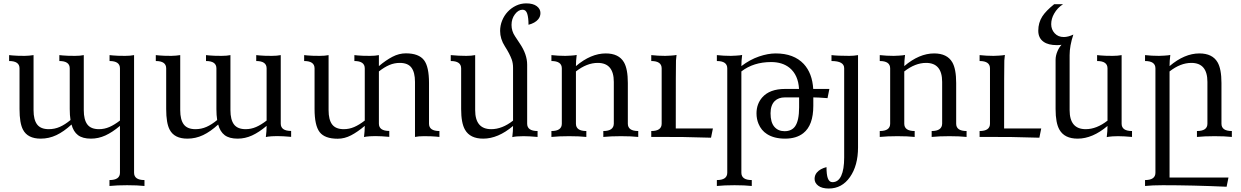

<svg xmlns="http://www.w3.org/2000/svg" viewBox="-20 -791 7168 1109"><path d="M814.5 283.2Q773.9 278.8 714.4 278.8Q655.3 278.8 612.3 283.2V249Q672.9 249 672.9 206.5V-64Q628.9 -26.9 588.6 -8.5Q548.3 9.8 505.4 9.8Q457 9.8 430.4 -10.5Q403.8 -30.8 393.1 -71.8Q348.6 -30.8 305.7 -10.5Q262.7 9.8 215.3 9.8Q139.6 9.8 112.8 -42Q92.8 -79.6 92.8 -161.1V-396Q92.8 -438.5 32.7 -438.5V-472.7L52.7 -470.7Q76.2 -468.3 122.6 -468.3Q136.7 -468.3 148.9 -469.7Q168 -471.7 173.8 -472.7V-154.8Q173.8 -99.6 194.3 -72.3Q214.8 -44.9 261.7 -44.9Q295.4 -44.9 325.4 -58.1Q355.5 -71.3 387.2 -97.7Q382.8 -125.5 382.8 -161.1V-396Q382.8 -438.5 322.8 -438.5V-472.7L342.8 -470.7Q366.2 -468.3 412.6 -468.3Q443.8 -468.3 463.9 -472.7V-154.8Q463.9 -99.6 484.4 -72.3Q504.9 -44.9 551.8 -44.9Q583 -44.9 611.8 -57.4Q640.6 -69.8 672.9 -94.7V-396Q672.9 -438.5 612.8 -438.5V-472.7L632.8 -470.7Q656.2 -468.3 702.6 -468.3Q733.4 -468.3 754.4 -472.7V206.5Q754.4 249 814.5 249Z M1352.5 9.8Q1304.2 9.8 1277.6 -10.5Q1251 -30.8 1240.2 -71.8Q1195.8 -30.8 1152.8 -10.5Q1109.9 9.8 1062.5 9.8Q986.8 9.8 960 -42Q939.9 -79.6 939.9 -161.1V-396Q939.9 -438.5 879.9 -438.5V-472.7L899.9 -470.7Q923.3 -468.3 969.7 -468.3Q983.9 -468.3 996.1 -469.7Q1015.1 -471.7 1021 -472.7V-154.8Q1021 -99.6 1041.5 -72.3Q1062 -44.9 1108.9 -44.9Q1142.6 -44.9 1172.6 -58.1Q1202.6 -71.3 1234.4 -97.7Q1230 -125.5 1230 -161.1V-396Q1230 -438.5 1169.9 -438.5V-472.7L1189.9 -470.7Q1213.4 -468.3 1259.8 -468.3Q1291 -468.3 1311 -472.7V-154.8Q1311 -99.6 1331.5 -72.3Q1352.1 -44.9 1398.9 -44.9Q1430.2 -44.9 1459 -57.4Q1487.8 -69.8 1520 -94.7V-396Q1520 -438.5 1460 -438.5V-472.7L1480 -470.7Q1503.4 -468.3 1549.8 -468.3Q1580.6 -468.3 1601.6 -472.7V-77.1Q1601.6 -34.7 1661.6 -34.7V-0.5Q1613.3 -4.9 1581.1 -4.9Q1565.9 -4.9 1549.8 -3.9Q1524.9 -2 1515.6 0.5Q1520 -34.7 1520 -64Q1476.1 -26.9 1435.8 -8.5Q1395.5 9.8 1352.5 9.8Z M1930.7 10.3Q1855.5 10.3 1826.2 -28.1Q1796.9 -66.4 1796.9 -161.1V-396Q1796.9 -438.5 1736.8 -438.5V-472.7L1756.8 -470.7Q1780.3 -468.3 1826.7 -468.3Q1857.9 -468.3 1877.9 -472.7V-154.8Q1877.9 -99.6 1898.4 -72.3Q1918.9 -44.9 1965.8 -44.9Q1997.1 -44.9 2025.9 -57.4Q2054.7 -69.8 2086.9 -94.7V-396Q2086.9 -438.5 2026.9 -438.5V-472.7L2046.9 -470.7Q2070.3 -468.3 2116.7 -468.3Q2147.5 -468.3 2168.5 -472.7V-409.2Q2209 -443.4 2246.8 -463.1Q2284.7 -482.9 2324.2 -482.9Q2398.9 -482.9 2429.2 -443.4Q2458 -405.8 2458 -311.5V-76.7Q2458 -34.2 2518.1 -34.2V0L2498 -2Q2473.6 -4.4 2428.2 -4.4Q2397 -4.4 2377 0V-317.9Q2377 -373 2356.4 -400.4Q2335.9 -427.7 2289.1 -427.7Q2257.8 -427.7 2229 -415.5Q2200.2 -403.3 2168.5 -378.4V-77.1Q2168.5 -34.7 2228.5 -34.7V-0.5Q2180.2 -4.9 2147.9 -4.9Q2132.8 -4.9 2116.7 -3.9Q2091.8 -2 2082.5 0.5Q2086.9 -34.7 2086.9 -64Q2045.9 -29.3 2008.1 -9.5Q1970.2 10.3 1930.7 10.3Z M2771 9.8Q2695.3 9.8 2666 -41.5Q2643.6 -80.1 2643.6 -161.1V-396Q2643.6 -438.5 2583.5 -438.5V-472.7Q2627.9 -468.3 2673.3 -468.3Q2702.6 -468.3 2724.6 -472.7V-154.8Q2724.6 -44.9 2817.4 -44.9Q2880.4 -44.9 2943.4 -94.2V-399.9Q2943.4 -425.3 2936 -446.8Q2923.8 -480.5 2896.2 -523.4Q2868.7 -566.4 2868.7 -612.3Q2868.7 -643.6 2880.4 -672.4Q2892.1 -701.2 2912.6 -723.1Q2933.1 -745.1 2960.7 -758.3Q2988.3 -771.5 3019.5 -771.5Q3059.1 -771.5 3080.3 -755.4Q3101.6 -739.3 3101.6 -715.8Q3101.6 -694.8 3088.4 -679.2Q3070.3 -657.7 3032.7 -647.9Q3032.7 -688 3025.4 -711.4Q3018.1 -734.9 2998.5 -734.9Q2974.1 -734.9 2954.3 -708.7Q2934.6 -682.6 2934.6 -647Q2934.6 -611.3 2955.1 -581.1Q2969.2 -559.1 2981.9 -540.5Q3024.9 -477.5 3024.9 -417.5V-76.7Q3024.9 -34.2 3085 -34.2V0Q3036.6 -4.4 3004.4 -4.4Q2960.4 -4.4 2939 1Q2943.4 -34.2 2943.4 -63.5Q2856.9 9.8 2771 9.8Z M3666.5 0Q3626 -4.4 3566.9 -4.4Q3507.8 -4.4 3464.8 0V-34.2Q3524.4 -34.2 3525.4 -76.7V-317.9Q3525.4 -427.7 3432.6 -427.7Q3369.6 -427.7 3306.6 -378.4V-76.7Q3306.6 -34.2 3366.7 -34.2V0Q3326.2 -4.4 3267.1 -4.4Q3208 -4.4 3165 0V-34.2Q3225.1 -34.2 3225.1 -76.7V-396Q3225.1 -438.5 3165 -438.5V-472.7Q3203.6 -468.3 3245.6 -468.3Q3260.7 -468.3 3276.9 -469.7Q3301.8 -471.2 3311 -473.6Q3306.6 -438.5 3306.6 -409.2Q3393.1 -482.4 3479 -482.4Q3554.2 -482.4 3584 -431.2Q3606.4 -392.6 3606.4 -311.5V-76.7Q3606.4 -34.2 3666.5 -34.2Z M4086.9 4.4Q3945.8 0.5 3916.3 0.2Q3886.7 0 3741.7 0V-34.2Q3801.8 -34.2 3801.8 -76.7V-396Q3801.8 -438.5 3741.7 -438.5V-472.7Q3780.3 -468.3 3822.3 -468.3Q3837.4 -468.3 3853.5 -469.7Q3878.4 -471.2 3887.7 -473.6Q3885.7 -458 3884.5 -441.4Q3883.3 -424.8 3883.3 -48.8H4097.7Z M4322.3 283.2Q4281.7 278.8 4222.7 278.8Q4163.6 278.8 4120.6 283.2V249Q4180.7 249 4180.7 206.5V-396Q4180.7 -438.5 4120.6 -438.5V-472.7Q4159.2 -468.3 4201.2 -468.3Q4216.3 -468.3 4232.4 -469.7Q4257.3 -471.2 4266.6 -473.6Q4262.2 -438.5 4262.2 -409.2Q4312.5 -447.3 4364.3 -464.8Q4416 -482.4 4460.4 -482.4Q4565.4 -482.4 4622.6 -421.4Q4671.9 -367.7 4677.2 -277.3H4770.5L4759.8 -224.1Q4702.6 -228.5 4677.7 -228.5V-179.7Q4677.7 -67.4 4620.1 -22Q4580.1 9.8 4514.6 9.8Q4451.2 9.8 4410.2 -16.6Q4377 -37.6 4361.3 -75.7Q4349.6 -103.5 4349.6 -136.2Q4349.6 -190.4 4382.8 -228.5Q4425.8 -277.3 4514.6 -277.3H4595.2Q4590.8 -357.4 4541 -398.9Q4499.5 -432.6 4434.1 -432.6Q4332.5 -432.6 4262.2 -378.4V206.5Q4262.2 249 4322.3 249ZM4511.7 -33.2Q4552.2 -33.2 4572.3 -61Q4595.7 -93.8 4595.7 -170.9V-228.5H4514.2Q4476.6 -228.5 4455.1 -207.5Q4430.7 -183.6 4430.7 -136.2Q4430.7 -84.5 4452.6 -58.8Q4474.6 -33.2 4511.7 -33.2Z M4767.1 297.9Q4727.5 297.9 4706.3 281.7Q4685.1 265.6 4685.1 242.2Q4685.1 221.2 4698.2 205.6Q4716.8 183.6 4753.9 174.3Q4753.9 216.8 4761.2 237.8Q4769.5 261.2 4788.1 261.2Q4821.8 261.2 4838.9 224.4Q4856 187.5 4856 119.1V-397Q4856 -438.5 4782.7 -438.5V-472.7Q4817.9 -468.3 4885.7 -468.3Q4912.1 -468.3 4936 -472.7V60.5Q4936 165 4889.6 231.4Q4843.3 297.9 4767.1 297.9Z M5563 0Q5522.5 -4.4 5463.4 -4.4Q5404.3 -4.4 5361.3 0V-34.2Q5420.9 -34.2 5421.9 -76.7V-317.9Q5421.9 -427.7 5329.1 -427.7Q5266.1 -427.7 5203.1 -378.4V-76.7Q5203.1 -34.2 5263.2 -34.2V0Q5222.7 -4.4 5163.6 -4.4Q5104.5 -4.4 5061.5 0V-34.2Q5121.6 -34.2 5121.6 -76.7V-396Q5121.6 -438.5 5061.5 -438.5V-472.7Q5100.1 -468.3 5142.1 -468.3Q5157.2 -468.3 5173.3 -469.7Q5198.2 -471.2 5207.5 -473.6Q5203.1 -438.5 5203.1 -409.2Q5289.6 -482.4 5375.5 -482.4Q5450.7 -482.4 5480.5 -431.2Q5502.9 -392.6 5502.9 -311.5V-76.7Q5502.9 -34.2 5563 -34.2Z M5983.4 4.4Q5842.3 0.5 5812.7 0.2Q5783.2 0 5638.2 0V-34.2Q5698.2 -34.2 5698.2 -76.7V-396Q5698.2 -438.5 5638.2 -438.5V-472.7Q5676.8 -468.3 5718.8 -468.3Q5733.9 -468.3 5750 -469.7Q5774.9 -471.2 5784.2 -473.6Q5782.2 -458 5781 -441.4Q5779.8 -424.8 5779.8 -48.8H5994.1Z M6204.6 9.8Q6128.9 9.8 6099.6 -41.5Q6077.1 -80.1 6077.1 -161.1V-445.3Q6077.1 -470.2 6088.4 -496.1Q6097.7 -517.6 6111.3 -532.2Q6097.7 -530.3 6085 -530.3Q6035.2 -530.3 6008.3 -549.3Q5977.1 -570.8 5977.1 -613.8Q5977.1 -659.7 6000.5 -696.3Q6021 -728 6068.8 -766.6H6120.1Q6087.4 -745.6 6068.8 -712.4Q6051.8 -682.6 6051.8 -651.4Q6051.8 -620.6 6071.8 -598.9Q6091.8 -577.1 6124.5 -577.1Q6149.4 -577.1 6179.7 -591.3Q6158.2 -526.9 6158.2 -472.7V-154.8Q6158.2 -44.9 6251 -44.9Q6314 -44.9 6377 -94.2V-396Q6377 -438.5 6316.9 -438.5V-472.7L6336.9 -470.7Q6360.4 -468.3 6406.7 -468.3Q6436.5 -468.3 6458.5 -472.7V-76.7Q6458.5 -34.2 6518.6 -34.2V0Q6470.2 -4.4 6438 -4.4Q6422.9 -4.4 6406.7 -3.4Q6381.8 -1.5 6372.6 1Q6377 -34.2 6377 -63.5Q6290.5 9.8 6204.6 9.8Z M7064.9 287.6Q6867.7 278.8 6695.8 278.8Q6636.7 278.8 6593.8 283.2V249Q6653.8 249 6653.8 206.5V-396Q6653.8 -438.5 6593.8 -438.5V-472.7Q6632.3 -468.3 6674.3 -468.3Q6689.5 -468.3 6705.6 -469.7Q6730.5 -471.2 6739.7 -473.6Q6735.4 -438.5 6735.4 -409.2Q6821.8 -482.4 6907.7 -482.4Q6982.9 -482.4 7012.7 -431.2Q7035.2 -392.6 7035.2 -311.5V-76.7Q7035.2 -34.2 7095.2 -34.2V0Q7054.7 -4.4 6995.6 -4.4Q6936.5 -4.4 6893.6 0V-34.2Q6954.1 -34.2 6954.1 -76.7V-317.9Q6954.1 -427.7 6861.3 -427.7Q6798.3 -427.7 6735.4 -378.4V234.4H7075.7Z"/></svg>

Font: Almanac
Style: Regular
Weight: 400
Designer: Eden's Almanac
Version: Version 3.501;March 28, 2021;FontCreator 13.0.0.2683 64-bit